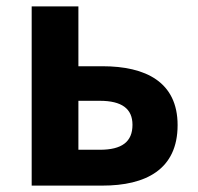

<svg xmlns="http://www.w3.org/2000/svg" viewBox="-20 -580 618 600"><path d="M79 0H300C435 0 535 -50 535 -189C535 -324 435 -373 300 -373H225V-560H79ZM225 -112V-265H292C361 -265 394 -240 394 -190C394 -137 361 -112 292 -112Z"/></svg>

Font: Noto Sans Japanese Bold
Style: Bold
Weight: 700
Designer: Ryoko NISHIZUKA (kana & ideographs); Paul D. Hunt (Latin, Greek & Cyrillic); Wenlong ZHANG (bopomofo); Sandoll Communica
Foundry: Adobe Systems Incorporated
Version: Version 1.000;PS 1;hotconv 1.0.78;makeotf.lib2.5.61930